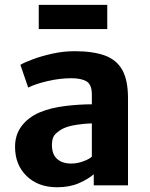

<svg xmlns="http://www.w3.org/2000/svg" viewBox="-20 -782 632 810"><path d="M221 8Q141.5 8 92.5 -39.2Q43.5 -86.5 43.5 -163Q43.5 -213.5 71.2 -250.2Q99 -287 146.5 -307.5Q195.5 -328 256.2 -335Q317 -342 367.5 -342V-383Q367.5 -425.5 345 -438.8Q322.5 -452 280.5 -452Q233 -452 181.2 -440Q129.5 -428 99 -412.5L66 -508.5Q82.5 -518.5 118.8 -532Q155 -545.5 201.5 -555.8Q248 -566 295 -566Q372 -566 421.8 -548Q471.5 -530 495.8 -487Q520 -444 520 -368V0H375.5V-47Q353 -27 313.5 -9.5Q274 8 221 8ZM199 -171Q199 -130.5 221.2 -111.2Q243.5 -92 279.5 -92Q307 -92 333.5 -102.2Q360 -112.5 367.5 -121.5V-261.5Q340 -261 304.8 -255.8Q269.5 -250.5 249 -241Q229.5 -232 214.2 -217Q199 -202 199 -171ZM143.5 -659.5V-761.5H432.5V-659.5Z"/></svg>

Font: Merriweather Sans
Style: Bold
Weight: 700
Designer: Eben Sorkin
Foundry: Eben Sorkin
Version: Version 1.008; ttfautohint (v1.7.19-72a1) -l 8 -r 50 -G 200 